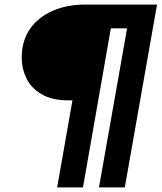

<svg xmlns="http://www.w3.org/2000/svg" viewBox="-20 -720 707 840"><path d="M230 100 297 -281H279Q207 -281 161.5 -308Q116 -335 95.5 -377.5Q75 -420 75 -466Q75 -541 110.5 -592.5Q146 -644 209 -672Q272 -700 353 -700H667L526 100H413L536 -596H465L343 100Z"/></svg>

Font: DM Sans 12pt
Style: Bold Italic
Weight: 700
Italic angle: -10°
Version: Version 4.004;gftools[0.9.30]